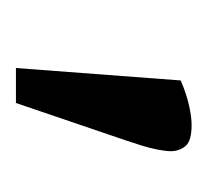

<svg xmlns="http://www.w3.org/2000/svg" viewBox="-30 -730 266 247"><g transform="rotate(90 103.5 -606.0)"><path d="M67 -493 83 -705Q102 -713 116.5 -716Q131 -719 140 -719Q161 -719 167.5 -711Q174 -703 174 -692Q174 -686 172 -675.5Q170 -665 166.5 -654Q163 -643 160 -634L112 -493Z"/></g></svg>

Font: Faustina Light Medium
Style: Italic
Weight: 500
Italic angle: -8°
Version: Version 1.200